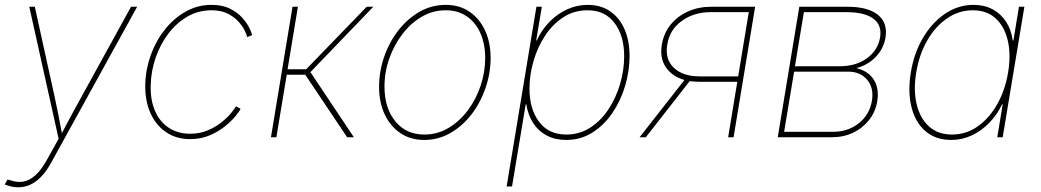

<svg xmlns="http://www.w3.org/2000/svg" viewBox="-33 -569 4314 796"><path d="M-13.2 195.8 -2.4 175.8 8.3 177.7Q38.6 189 65.2 183.6Q91.8 178.2 115.5 156Q139.2 133.8 160.6 95.2L210 6.3L88.4 -541H111.3L194.3 -164.1Q202.6 -125.5 210.2 -86.7Q217.8 -47.9 225.1 -8.8H219.2Q239.7 -47.9 260.5 -86.7Q281.2 -125.5 302.7 -164.1L510.3 -541H535.6L180.2 103.5Q161.1 138.7 139.6 161.6Q118.2 184.6 94 196Q69.8 207.5 42.5 207.5Q28.8 207.5 15.1 204.6Q1.5 201.7 -13.2 195.8Z M755.4 7.8Q697.3 7.8 654.8 -21.5Q612.3 -50.8 589.8 -102.3Q567.4 -153.8 569.3 -220.2Q570.8 -281.7 592 -340.6Q613.3 -399.4 650.4 -446.3Q687.5 -493.2 736.8 -521Q786.1 -548.8 844.2 -548.8Q889.2 -548.8 920.4 -533.2Q951.7 -517.6 971.4 -495.4Q991.2 -473.1 1001 -452.9Q1010.7 -432.6 1012.2 -423.3L991.7 -415Q990.2 -424.3 981.4 -442.4Q972.7 -460.4 955.3 -479.7Q938 -499 910.6 -512.7Q883.3 -526.4 844.2 -526.4Q788.6 -526.4 743.2 -499.8Q697.8 -473.1 664.3 -428.7Q630.9 -384.3 612.1 -329.3Q593.3 -274.4 591.8 -216.8Q589.8 -155.8 609.1 -110.4Q628.4 -64.9 666 -39.8Q703.6 -14.6 755.4 -14.6Q795.4 -14.6 828.4 -28.6Q861.3 -42.5 886 -62.5Q910.6 -82.5 925.8 -101.1Q940.9 -119.6 945.3 -128.4L964.4 -117.7Q960 -107.9 943.4 -87.6Q926.8 -67.4 899.7 -45.4Q872.6 -23.4 836.2 -7.8Q799.8 7.8 755.4 7.8Z M1090.3 0 1179.7 -541H1202.1L1159.2 -281.7H1236.3L1487.3 -541H1514.6L1253.9 -270L1434.1 0H1406.2L1232.4 -259.3H1155.8L1112.8 0Z M1725.6 11.2Q1668.9 11.2 1627 -17.1Q1585 -45.4 1561.8 -95Q1538.6 -144.5 1538.6 -209Q1538.6 -271.5 1559.1 -331.8Q1579.6 -392.1 1616.9 -440.9Q1654.3 -489.7 1704.8 -519.3Q1755.4 -548.8 1815.4 -548.8Q1871.6 -548.8 1913.3 -520.5Q1955.1 -492.2 1978 -442.6Q2001 -393.1 2001 -329.1Q2001 -267.1 1980.7 -206.5Q1960.4 -146 1923.3 -96.9Q1886.2 -47.9 1835.7 -18.3Q1785.2 11.2 1725.6 11.2ZM1726.1 -11.2Q1781.2 -11.2 1827.4 -39.1Q1873.5 -66.9 1907.5 -112.8Q1941.4 -158.7 1960 -215.1Q1978.5 -271.5 1978.5 -328.1Q1978.5 -386.7 1958.7 -431.4Q1939 -476.1 1902.1 -501.2Q1865.2 -526.4 1814.9 -526.4Q1761.7 -526.4 1715.8 -499.8Q1669.9 -473.1 1635.3 -427.7Q1600.6 -382.3 1580.8 -325.9Q1561 -269.5 1561 -210Q1561 -121.6 1605.7 -66.4Q1650.4 -11.2 1726.1 -11.2Z M2067.4 204.1 2190.9 -541H2213.4L2189.9 -401.4H2192.4Q2212.9 -445.8 2245.6 -479Q2278.3 -512.2 2318.8 -530.5Q2359.4 -548.8 2403.3 -548.8Q2458.5 -548.8 2497.3 -521.7Q2536.1 -494.6 2556.6 -447Q2577.1 -399.4 2577.1 -336.4Q2577.1 -275.9 2559.1 -214.4Q2541 -152.8 2506.6 -101.8Q2472.2 -50.8 2423.6 -19.8Q2375 11.2 2314 11.2Q2268.6 11.2 2233.9 -7.1Q2199.2 -25.4 2177.5 -58.8Q2155.8 -92.3 2148.9 -136.7H2146.5L2089.8 204.1ZM2314.5 -11.2Q2370.1 -11.2 2414.6 -40.3Q2459 -69.3 2490.2 -116.9Q2521.5 -164.6 2538.1 -221.9Q2554.7 -279.3 2554.7 -335.9Q2554.7 -420.9 2514.9 -473.6Q2475.1 -526.4 2402.8 -526.4Q2346.7 -526.4 2302.2 -497.3Q2257.8 -468.3 2226.6 -420.7Q2195.3 -373 2178.7 -315.4Q2162.1 -257.8 2162.1 -201.2Q2162.1 -117.2 2201.9 -64.2Q2241.7 -11.2 2314.5 -11.2Z M3008.3 0H2985.8L3071.3 -518.6H2912.6Q2843.8 -518.6 2793.5 -482.2Q2743.2 -445.8 2733.4 -384.3Q2723.1 -323.7 2760.5 -288.1Q2797.9 -252.4 2867.2 -252.4H3038.1L3034.7 -230H2864.3Q2785.2 -230 2742.2 -272.5Q2699.2 -314.9 2710.9 -384.3Q2718.8 -431.6 2747.3 -466.8Q2775.9 -502 2819.3 -521.5Q2862.8 -541 2915.5 -541H3097.7ZM2644.5 0H2618.7L2811 -245.6H2836.4Z M3191.4 0 3280.8 -541H3480Q3564.9 -541 3606.4 -507.8Q3647.9 -474.6 3638.2 -413.6Q3630.4 -367.2 3597.9 -333.3Q3565.4 -299.3 3517.6 -286.6Q3550.3 -278.8 3571.5 -260Q3592.8 -241.2 3601.3 -213.1Q3609.9 -185.1 3604 -149.4Q3596.7 -105.5 3570.3 -71.8Q3543.9 -38.1 3504.2 -19Q3464.4 0 3416 0ZM3217.8 -22.5H3419.9Q3482.9 -22.5 3527.6 -58.1Q3572.3 -93.8 3582 -151.9Q3590.3 -204.1 3562.3 -238Q3534.2 -272 3482.9 -272H3259.3ZM3262.7 -294.4H3449.7Q3515.1 -294.4 3560.8 -327.1Q3606.4 -359.9 3615.7 -414.1Q3624 -464.8 3587.6 -491.7Q3551.3 -518.6 3476.6 -518.6H3299.8Z M3910.6 11.2Q3846.2 11.2 3804 -25.1Q3761.7 -61.5 3745.8 -125Q3730 -188.5 3743.2 -269Q3756.3 -349.1 3793.7 -412.4Q3831.1 -475.6 3885.3 -512.2Q3939.5 -548.8 4003.4 -548.8Q4047.9 -548.8 4082 -530.5Q4116.2 -512.2 4137.9 -479Q4159.7 -445.8 4165.5 -401.4H4168.5L4191.4 -541H4213.9L4124 0H4101.6L4124 -136.7H4121.6Q4100.6 -92.8 4067.9 -59.3Q4035.2 -25.9 3995.1 -7.3Q3955.1 11.2 3910.6 11.2ZM3913.6 -11.2Q3972.2 -11.2 4020.3 -44.9Q4068.4 -78.6 4101.3 -137Q4134.3 -195.3 4146.5 -269Q4158.7 -343.3 4145 -401.4Q4131.3 -459.5 4094.7 -492.9Q4058.1 -526.4 4000 -526.4Q3942.4 -526.4 3893.6 -492.9Q3844.7 -459.5 3811.3 -401.4Q3777.8 -343.3 3765.6 -269Q3753.4 -195.3 3767.3 -137Q3781.2 -78.6 3818.4 -44.9Q3855.5 -11.2 3913.6 -11.2Z"/></svg>

Font: Inter 17pt Thin
Style: Italic
Weight: 250
Italic angle: -9.3988°
Version: Version 4.001;git-66647c0bb